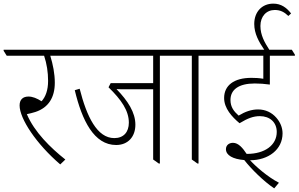

<svg xmlns="http://www.w3.org/2000/svg" viewBox="-46 -896 1645 1058"><path d="M286 10 314 -17C233 -81 143 -169 102 -267C117 -270 133 -274 149 -279C222 -303 256 -360 256 -440C256 -490 246 -540 231 -589H357V-595L340 -622H-26V-616L-9 -589H197C212 -544 219 -498 219 -450C219 -399 205 -362 183 -338C158 -354 134 -364 111 -364C80 -364 62 -347 62 -315C62 -242 154 -103 286 10Z M594 -97C659 -97 700 -142 700 -209C700 -276 659 -340 596 -405C604 -405 615 -404 625 -404H798V-17L829 5H835V-589H948V-595L931 -622H305V-616L322 -589H798V-438H564L552 -415C623 -346 664 -286 664 -220C664 -168 635 -135 584 -135C489 -135 432 -253 393 -407L366 -399C406 -232 472 -97 594 -97Z M1042 5H1048V-589H1161V-595L1144 -622H896V-616L913 -589H1011V-17Z M1465 142 1491 111C1429 79 1364 22 1332 -13C1433 -13 1511 -72 1511 -161C1511 -193 1498 -223 1477 -247C1452 -276 1417 -293 1376 -293C1340 -293 1305 -281 1269 -259C1243 -282 1224 -306 1224 -345C1224 -402 1269 -436 1358 -436C1385 -436 1412 -434 1441 -430V-589H1579V-595L1562 -622H1438C1412 -662 1389 -703 1389 -753C1389 -806 1422 -841 1468 -841C1500 -841 1521 -829 1543 -808L1558 -822C1533 -854 1503 -876 1460 -876C1397 -876 1355 -830 1355 -764C1355 -711 1380 -666 1410 -622H1109V-616L1126 -589H1405V-462C1382 -466 1359 -467 1339 -467C1243 -467 1189 -425 1189 -356C1189 -299 1232 -252 1274 -217C1320 -245 1351 -256 1386 -256C1441 -256 1479 -222 1479 -169C1479 -96 1413 -48 1315 -48H1313C1292 -80 1268 -109 1238 -109C1215 -109 1199 -95 1199 -74C1199 -40 1238 -19 1300 -14C1339 36 1407 103 1465 142Z"/></svg>

Font: Noto Serif Devanagari SemiCondensed ExtraLight
Style: Regular
Weight: 200
Width: 4
Designer: Universal Thirst, Indian Type Foundry and the Monotype Design Team
Foundry: Monotype Imaging Inc.
Version: Version 2.004